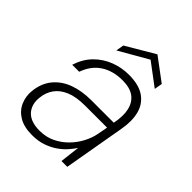

<svg xmlns="http://www.w3.org/2000/svg" viewBox="-197 -789 911 911"><g transform="rotate(45 258.0 -334.0)"><path d="M175 12Q120 12 86 -9Q52 -30 37.5 -64Q23 -98 27 -136Q33 -192 63.5 -229.5Q94 -267 143.5 -285.5Q193 -304 257 -304H408Q419 -359 410 -397Q401 -435 373 -455.5Q345 -476 295 -476Q232 -476 187 -447Q142 -418 121 -359H74Q91 -412 125 -446.5Q159 -481 204 -498.5Q249 -516 298 -516Q366 -516 404 -489Q442 -462 453.5 -415.5Q465 -369 454 -309L400 0H361L373 -100Q362 -83 345 -63.5Q328 -44 303.5 -27Q279 -10 247.5 1Q216 12 175 12ZM186 -28Q229 -28 264 -45Q299 -62 325.5 -89Q352 -116 369 -148.5Q386 -181 392 -212L402 -265H254Q195 -265 157 -249Q119 -233 99 -205Q79 -177 75 -140Q69 -90 97 -59Q125 -28 186 -28ZM174 -555 181 -595 325 -680 439 -595 432 -555 320 -639Z"/></g></svg>

Font: DM Sans ExtraLight
Style: Italic
Weight: 250
Italic angle: -10°
Designer: Colophon Foundry, Jonny Pinhorn
Foundry: Colophon Foundry
Version: Version 4.004;gftools[0.9.30]